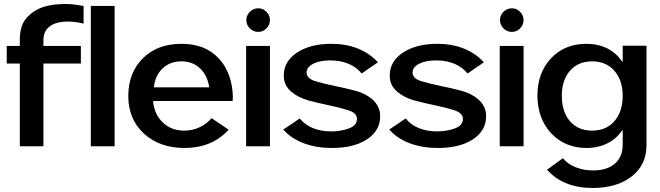

<svg xmlns="http://www.w3.org/2000/svg" viewBox="-20 -730 3301 961"><path d="M397.5 -700.2Q377.9 -704.1 355.5 -707Q334 -710 307.6 -710Q280.3 -710 252 -707Q222.7 -703.1 197.3 -695.3Q147.5 -678.7 113.3 -640.6Q79.1 -602.5 79.1 -531.2Q79.1 -531.2 79.1 -515.6Q79.1 -500 79.1 -500Q79.1 -500 46.9 -500Q13.7 -500 13.7 -500Q13.7 -500 13.7 -456.1Q13.7 -412.1 13.7 -412.1Q13.7 -412.1 46.9 -412.1Q79.1 -412.1 79.1 -412.1Q79.1 -412.1 79.1 -401.4Q79.1 -390.6 79.1 -372.1Q79.1 -336.9 79.1 -283.2Q79.1 -228.5 79.1 -173.8Q79.1 -104.5 79.1 -51.8Q79.1 2 79.1 2Q79.1 2 94.7 2Q109.4 2 128.9 2Q153.3 2 174.8 2Q197.3 2 197.3 2Q197.3 2 197.3 -51.8Q197.3 -104.5 197.3 -173.8Q197.3 -203.1 197.3 -233.4Q197.3 -263.7 197.3 -291Q197.3 -341.8 197.3 -377Q197.3 -412.1 197.3 -412.1Q197.3 -412.1 231.4 -412.1Q266.6 -412.1 304.7 -412.1Q335.9 -412.1 360.4 -412.1Q384.8 -412.1 384.8 -412.1Q384.8 -412.1 384.8 -456.1Q384.8 -500 384.8 -500Q384.8 -500 360.4 -500Q335.9 -500 304.7 -500Q266.6 -500 231.4 -500Q197.3 -500 197.3 -500Q197.3 -500 197.3 -513.7Q197.3 -528.3 197.3 -528.3Q197.3 -574.2 228.5 -597.7Q259.8 -622.1 321.3 -622.1Q340.8 -622.1 359.4 -619.1Q377.9 -617.2 396.5 -612.3Q396.5 -612.3 397.5 -612.3Q398.4 -612.3 398.4 -612.3Q398.4 -612.3 398.4 -656.2Q398.4 -700.2 398.4 -700.2Q398.4 -700.2 397.5 -700.2Q397.5 -700.2 397.5 -700.2Z M553.7 2Q553.7 2 553.7 -10.7Q553.7 -22.5 553.7 -44.9Q553.7 -85 553.7 -152.3Q553.7 -220.7 553.7 -296.9Q553.7 -346.7 553.7 -397.5Q553.7 -448.2 553.7 -495.1Q553.7 -581.1 553.7 -640.6Q553.7 -700.2 553.7 -700.2Q553.7 -700.2 531.2 -700.2Q509.8 -700.2 485.4 -700.2Q464.8 -700.2 450.2 -700.2Q434.6 -700.2 434.6 -700.2Q434.6 -700.2 434.6 -687.5Q434.6 -675.8 434.6 -653.3Q434.6 -612.3 434.6 -544.9Q434.6 -477.5 434.6 -401.4Q434.6 -351.6 434.6 -300.8Q434.6 -250 434.6 -203.1Q434.6 -116.2 434.6 -57.6Q434.6 2 434.6 2Q434.6 2 457 2Q478.5 2 502.9 2Q523.4 2 538.1 2Q553.7 2 553.7 2Z M903.3 10.7Q970.7 10.7 1026.4 -11.7Q1081.1 -34.2 1123 -79.1Q1123 -79.1 1123 -80.1Q1124 -81.1 1124 -81.1Q1124 -81.1 1112.3 -88.9Q1101.6 -95.7 1087.9 -105.5Q1070.3 -117.2 1054.7 -127.9Q1039.1 -138.7 1039.1 -138.7Q1039.1 -138.7 1038.1 -138.7Q1038.1 -137.7 1038.1 -137.7Q1013.7 -108.4 978.5 -92.8Q943.4 -76.2 902.3 -76.2Q836.9 -76.2 794.9 -117.2Q752 -157.2 746.1 -224.6Q746.1 -224.6 755.9 -224.6Q766.6 -224.6 784.2 -224.6Q817.4 -224.6 869.1 -224.6Q921.9 -224.6 974.6 -224.6Q1041 -224.6 1092.8 -224.6Q1144.5 -224.6 1144.5 -224.6Q1144.5 -224.6 1144.5 -225.6Q1144.5 -226.6 1144.5 -226.6Q1145.5 -236.3 1145.5 -245.1Q1144.5 -297.9 1128.9 -345.7Q1110.4 -400.4 1073.2 -439.5Q1040 -474.6 993.2 -493.2Q946.3 -510.7 887.7 -510.7Q768.6 -510.7 695.3 -438.5Q622.1 -366.2 622.1 -249Q622.1 -133.8 700.2 -61.5Q779.3 10.7 903.3 10.7ZM750 -293Q756.8 -352.5 793.9 -387.7Q831.1 -422.9 887.7 -422.9Q944.3 -422.9 981.4 -387.7Q1018.6 -352.5 1027.3 -293Q1027.3 -293 992.2 -293Q956.1 -293 909.2 -293Q852.5 -293 800.8 -293Q750 -293 750 -293Z M1331.1 2Q1331.1 2 1331.1 -62.5Q1331.1 -127.9 1331.1 -211.9Q1331.1 -247.1 1331.1 -284.2Q1331.1 -320.3 1331.1 -353.5Q1331.1 -415 1331.1 -458Q1331.1 -500 1331.1 -500Q1331.1 -500 1308.6 -500Q1287.1 -500 1262.7 -500Q1242.2 -500 1227.5 -500Q1211.9 -500 1211.9 -500Q1211.9 -500 1211.9 -435.5Q1211.9 -370.1 1211.9 -286.1Q1211.9 -251 1211.9 -213.9Q1211.9 -177.7 1211.9 -144.5Q1211.9 -83 1211.9 -40Q1211.9 2 1211.9 2Q1211.9 2 1234.4 2Q1255.9 2 1280.3 2Q1300.8 2 1315.4 2Q1331.1 2 1331.1 2ZM1331.1 -628.9Q1331.1 -653.3 1313.5 -670.9Q1296.9 -688.5 1272.5 -688.5Q1248 -688.5 1230.5 -670.9Q1212.9 -653.3 1212.9 -628.9Q1212.9 -605.5 1230.5 -587.9Q1248 -570.3 1272.5 -570.3Q1296.9 -570.3 1313.5 -587.9Q1331.1 -605.5 1331.1 -628.9Z M1514.6 -367.2Q1514.6 -393.6 1547.9 -411.1Q1581.1 -427.7 1632.8 -427.7Q1683.6 -427.7 1723.6 -411.1Q1763.7 -394.5 1789.1 -363.3Q1789.1 -363.3 1789.1 -362.3Q1790 -362.3 1790 -362.3Q1790 -362.3 1800.8 -369.1Q1811.5 -377 1825.2 -386.7Q1841.8 -398.4 1857.4 -408.2Q1872.1 -418.9 1872.1 -418.9Q1872.1 -418.9 1871.1 -419.9Q1870.1 -419.9 1870.1 -419.9Q1829.1 -463.9 1770.5 -487.3Q1711.9 -510.7 1638.7 -510.7Q1533.2 -510.7 1466.8 -466.8Q1400.4 -422.9 1400.4 -352.5Q1400.4 -326.2 1410.2 -305.7Q1420.9 -285.2 1438.5 -270.5Q1471.7 -242.2 1522.5 -227.5Q1574.2 -213.9 1626 -203.1Q1682.6 -191.4 1724.6 -177.7Q1766.6 -164.1 1766.6 -134.8Q1766.6 -101.6 1725.6 -86.9Q1684.6 -72.3 1637.7 -72.3Q1586.9 -72.3 1545.9 -88.9Q1505.9 -105.5 1481.4 -135.7Q1481.4 -135.7 1480.5 -136.7Q1479.5 -136.7 1479.5 -136.7Q1479.5 -136.7 1439.5 -109.4Q1398.4 -82 1398.4 -82Q1398.4 -82 1398.4 -81.1Q1399.4 -80.1 1399.4 -80.1Q1438.5 -36.1 1501 -12.7Q1564.5 10.7 1641.6 10.7Q1750 10.7 1816.4 -32.2Q1882.8 -76.2 1882.8 -147.5Q1882.8 -175.8 1872.1 -196.3Q1861.3 -217.8 1842.8 -233.4Q1808.6 -262.7 1756.8 -276.4Q1704.1 -290 1655.3 -299.8Q1598.6 -311.5 1556.6 -324.2Q1514.6 -337.9 1514.6 -367.2Z M2044.9 -367.2Q2044.9 -393.6 2078.1 -411.1Q2111.3 -427.7 2163.1 -427.7Q2213.9 -427.7 2253.9 -411.1Q2293.9 -394.5 2319.3 -363.3Q2319.3 -363.3 2319.3 -362.3Q2320.3 -362.3 2320.3 -362.3Q2320.3 -362.3 2331.1 -369.1Q2341.8 -377 2355.5 -386.7Q2372.1 -398.4 2387.7 -408.2Q2402.3 -418.9 2402.3 -418.9Q2402.3 -418.9 2401.4 -419.9Q2400.4 -419.9 2400.4 -419.9Q2359.4 -463.9 2300.8 -487.3Q2242.2 -510.7 2168.9 -510.7Q2063.5 -510.7 1997.1 -466.8Q1930.7 -422.9 1930.7 -352.5Q1930.7 -326.2 1940.4 -305.7Q1951.2 -285.2 1968.8 -270.5Q2002 -242.2 2052.7 -227.5Q2104.5 -213.9 2156.2 -203.1Q2212.9 -191.4 2254.9 -177.7Q2296.9 -164.1 2296.9 -134.8Q2296.9 -101.6 2255.9 -86.9Q2214.8 -72.3 2168 -72.3Q2117.2 -72.3 2076.2 -88.9Q2036.1 -105.5 2011.7 -135.7Q2011.7 -135.7 2010.7 -136.7Q2009.8 -136.7 2009.8 -136.7Q2009.8 -136.7 1969.7 -109.4Q1928.7 -82 1928.7 -82Q1928.7 -82 1928.7 -81.1Q1929.7 -80.1 1929.7 -80.1Q1968.8 -36.1 2031.2 -12.7Q2094.7 10.7 2171.9 10.7Q2280.3 10.7 2346.7 -32.2Q2413.1 -76.2 2413.1 -147.5Q2413.1 -175.8 2402.3 -196.3Q2391.6 -217.8 2373 -233.4Q2338.9 -262.7 2287.1 -276.4Q2234.4 -290 2185.5 -299.8Q2128.9 -311.5 2086.9 -324.2Q2044.9 -337.9 2044.9 -367.2Z M2600.6 2Q2600.6 2 2600.6 -62.5Q2600.6 -127.9 2600.6 -211.9Q2600.6 -247.1 2600.6 -284.2Q2600.6 -320.3 2600.6 -353.5Q2600.6 -415 2600.6 -458Q2600.6 -500 2600.6 -500Q2600.6 -500 2578.1 -500Q2556.6 -500 2532.2 -500Q2511.7 -500 2497.1 -500Q2481.4 -500 2481.4 -500Q2481.4 -500 2481.4 -435.5Q2481.4 -370.1 2481.4 -286.1Q2481.4 -251 2481.4 -213.9Q2481.4 -177.7 2481.4 -144.5Q2481.4 -83 2481.4 -40Q2481.4 2 2481.4 2Q2481.4 2 2503.9 2Q2525.4 2 2549.8 2Q2570.3 2 2585 2Q2600.6 2 2600.6 2ZM2600.6 -628.9Q2600.6 -653.3 2583 -670.9Q2566.4 -688.5 2542 -688.5Q2517.6 -688.5 2500 -670.9Q2482.4 -653.3 2482.4 -628.9Q2482.4 -605.5 2500 -587.9Q2517.6 -570.3 2542 -570.3Q2566.4 -570.3 2583 -587.9Q2600.6 -605.5 2600.6 -628.9Z M3096.7 -501Q3096.7 -501 3096.7 -460Q3096.7 -418 3096.7 -418Q3067.4 -462.9 3020.5 -487.3Q2973.6 -510.7 2915 -510.7Q2806.6 -510.7 2738.3 -438.5Q2669.9 -366.2 2669.9 -251Q2669.9 -195.3 2687.5 -146.5Q2705.1 -98.6 2738.3 -63.5Q2771.5 -27.3 2817.4 -7.8Q2863.3 10.7 2915 10.7Q2973.6 10.7 3020.5 -12.7Q3067.4 -36.1 3096.7 -81.1Q3096.7 -81.1 3096.7 -43.9Q3096.7 -5.9 3096.7 -5.9Q3096.7 54.7 3057.6 88.9Q3018.6 123 2949.2 123Q2901.4 123 2862.3 107.4Q2822.3 91.8 2798.8 63.5Q2798.8 63.5 2797.9 62.5Q2797.9 61.5 2797.9 61.5Q2797.9 61.5 2758.8 89.8Q2719.7 118.2 2719.7 118.2Q2719.7 118.2 2718.8 118.2Q2717.8 119.1 2717.8 119.1Q2717.8 119.1 2718.8 120.1Q2719.7 121.1 2719.7 121.1Q2760.7 167 2817.4 188.5Q2874 210.9 2946.3 210.9Q3068.4 210.9 3142.6 152.3Q3215.8 94.7 3215.8 -2.9Q3215.8 -2.9 3215.8 -67.4Q3215.8 -131.8 3215.8 -214.8Q3215.8 -250 3215.8 -286.1Q3215.8 -322.3 3215.8 -355.5Q3215.8 -417 3215.8 -459Q3215.8 -501 3215.8 -501Q3215.8 -501 3193.4 -501Q3170.9 -501 3147.5 -501Q3127 -501 3112.3 -501Q3096.7 -501 3096.7 -501ZM2792 -250Q2792 -329.1 2833 -376Q2874 -422.9 2943.4 -422.9Q3013.7 -422.9 3054.7 -376Q3096.7 -329.1 3096.7 -250Q3096.7 -170.9 3054.7 -123Q3013.7 -76.2 2943.4 -76.2Q2874 -76.2 2833 -123Q2792 -170.9 2792 -250Z"/></svg>

Font: umazing
Style: Display
Weight: 400
Designer: umazing